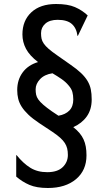

<svg xmlns="http://www.w3.org/2000/svg" viewBox="-20 -798 540 959"><path d="M346 -163Q365 -148 377.5 -133Q390 -118 397.5 -101.5Q405 -85 408.5 -65.5Q412 -46 412 -22Q412 53 359.5 97Q307 141 219 141Q163 141 127 125.5Q91 110 61 84V-23H63Q96 18 131.5 40Q167 62 216 62Q267 62 293 37Q319 12 319 -24Q319 -42 315.5 -56.5Q312 -71 303.5 -84Q295 -97 280 -110.5Q265 -124 241 -140L176 -183Q143 -205 122 -225Q101 -245 88.5 -264.5Q76 -284 71 -304.5Q66 -325 66 -348Q66 -399 93 -436Q120 -473 170 -488Q128 -520 110 -554Q92 -588 92 -626Q92 -695 136.5 -736.5Q181 -778 260 -778Q319 -778 354.5 -762.5Q390 -747 418 -721L369 -619H367Q362 -658 338.5 -678.5Q315 -699 268 -699Q228 -699 206.5 -680Q185 -661 185 -632Q185 -617 187.5 -605Q190 -593 198.5 -580.5Q207 -568 223 -554Q239 -540 265 -522L332 -475Q364 -453 384.5 -433.5Q405 -414 417 -394Q429 -374 433.5 -352Q438 -330 438 -301Q438 -251 413.5 -216.5Q389 -182 346 -163ZM272 -220Q307 -226 326.5 -246Q346 -266 346 -301Q346 -322 341.5 -338.5Q337 -355 322 -372Q308 -389 287 -403.5Q266 -418 242 -432Q202 -426 180 -402.5Q158 -379 158 -352Q158 -337 160.5 -325Q163 -313 171.5 -301Q180 -289 196 -275Q212 -261 239 -242Z"/></svg>

Font: Cafe24 ClassicType
Style: Regular
Weight: 400
Designer: Cafe24 thkim, hmlim, mnelim & 4IR
Foundry: Cafe24
Version: Version 1.000